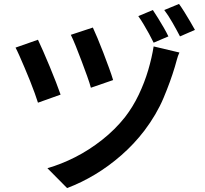

<svg xmlns="http://www.w3.org/2000/svg" viewBox="-20 -884 1040 976"><path d="M452 -744Q461 -725 475.5 -690.5Q490 -656 505.5 -615.5Q521 -575 534.5 -538Q548 -501 555 -477L442 -438Q436 -461 423 -497Q410 -533 395 -573Q380 -613 365.5 -649Q351 -685 340 -707ZM892 -617Q884 -600 879 -580.5Q874 -561 869 -545Q847 -471 811.5 -386.5Q776 -302 714 -220Q662 -152 597.5 -95.5Q533 -39 463 3Q393 45 321 72L221 -29Q291 -49 362 -85Q433 -121 499 -173Q565 -225 615 -288Q656 -341 685.5 -403Q715 -465 733.5 -528Q752 -591 761 -648ZM173 -682Q184 -659 200 -622.5Q216 -586 233 -545Q250 -504 264.5 -466.5Q279 -429 288 -403L173 -362Q167 -381 156.5 -410.5Q146 -440 132.5 -473.5Q119 -507 105 -540Q91 -573 79 -600Q67 -627 59 -642ZM757 -833Q769 -815 784 -791Q799 -767 813 -742.5Q827 -718 836 -699L761 -667Q751 -688 737.5 -712.5Q724 -737 710 -760.5Q696 -784 683 -802ZM890 -864Q903 -846 918 -822Q933 -798 947 -774Q961 -750 971 -732L895 -699Q879 -730 857 -768.5Q835 -807 815 -833Z"/></svg>

Font: Noto Sans HK SemiBold
Style: Regular
Weight: 600
Version: Version 2.004-H2;hotconv 1.0.118;makeotfexe 2.5.65603